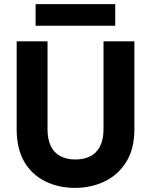

<svg xmlns="http://www.w3.org/2000/svg" viewBox="-20 -901 733 933"><path d="M344 12Q265 12 200.5 -19.5Q136 -51 98.5 -114Q61 -177 61 -273V-700H211V-272Q211 -225 226.5 -192Q242 -159 273 -142.5Q304 -126 346 -126Q390 -126 420.5 -142.5Q451 -159 467 -192Q483 -225 483 -272V-700H633V-273Q633 -177 593.5 -114Q554 -51 488.5 -19.5Q423 12 344 12ZM153 -776V-881H540V-776Z"/></svg>

Font: DM Sans 20pt Black
Style: Regular
Weight: 900
Version: Version 4.004;gftools[0.9.30]